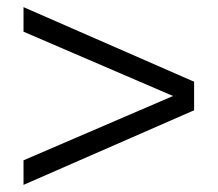

<svg xmlns="http://www.w3.org/2000/svg" viewBox="-20 -519 610 538"><path d="M45.9 -1V-69.8L464.8 -250L45.9 -430.2V-499L523.9 -290V-210Z"/></svg>

Font: Heuristica
Style: Regular
Weight: 400
Version: Version 1.0.2